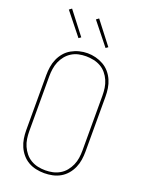

<svg xmlns="http://www.w3.org/2000/svg" viewBox="-176 -1043 853 1133"><g transform="rotate(20 250.0 -476.5)"><path d="M250 8Q224 8 198 2.5Q172 -3 149.5 -16Q127 -29 110 -49Q93 -69 82.5 -93Q72 -117 68 -143Q64 -169 64 -195V-540Q64 -566 68 -592Q72 -618 82.5 -642Q93 -666 110 -686Q127 -706 150 -719Q173 -732 198.5 -738.5Q224 -745 250 -745Q276 -745 301.5 -738.5Q327 -732 350 -719Q373 -706 390 -686Q407 -666 417.5 -642Q428 -618 432 -592Q436 -566 436 -540V-195Q436 -169 432 -143Q428 -117 417.5 -93Q407 -69 390 -49Q373 -29 350.5 -16Q328 -3 302 2.5Q276 8 250 8ZM250 -10Q274 -10 297 -15Q320 -20 340.5 -32Q361 -44 376 -62.5Q391 -81 400.5 -102.5Q410 -124 413.5 -147.5Q417 -171 417 -195V-540Q417 -564 413.5 -587.5Q410 -611 400.5 -633Q391 -655 375.5 -673.5Q360 -692 339.5 -703.5Q319 -715 295 -720Q271 -725 248 -725Q224 -725 201 -720Q178 -715 158 -702.5Q138 -690 123 -671.5Q108 -653 99 -631.5Q90 -610 86.5 -586.5Q83 -563 83 -540V-195Q83 -171 86.5 -147.5Q90 -124 99.5 -102.5Q109 -81 124 -62.5Q139 -44 159.5 -32Q180 -20 203 -15Q226 -10 250 -10ZM338 -810 227 -949 243 -961 352 -820ZM168 -810 57 -949 73 -961 182 -820Z"/></g></svg>

Font: Zed Mono Thin
Style: Regular
Weight: 100
Monospace: yes
Designer: Belleve Invis
Foundry: Belleve Invis
Version: Version 1.0.0; ttfautohint (v1.8.4)